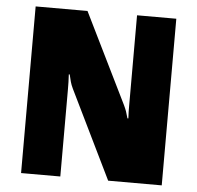

<svg xmlns="http://www.w3.org/2000/svg" viewBox="-51 -763 839 816"><g transform="rotate(5 368.5 -355.5)"><path d="M68.4 0H235.8V-369.1Q235.8 -387.2 235.4 -402.3Q234.9 -417.5 233.9 -435.5H237.8Q241.7 -418 245.4 -404.8Q249 -391.6 256.3 -376.5L439.9 0H668.5V-710.9H501V-329.6Q501 -311 501.2 -300Q501.5 -289.1 502.4 -271H498.5Q493.7 -289.1 489.7 -300.3Q485.8 -311.5 478.5 -326.7L289.6 -710.9H68.4Z"/></g></svg>

Font: Roboto Flex
Style: wght 1000 wdth 100 opsz 14.0 GRAD 0.00 slnt 0.00 XTRA 468 XOPQ 96 YOPQ 79 YTLC 514 YTUC 712 YTAS 750 YTDE -203.00 YTFI 738
Weight: 1000
Designer: Berlow after Robertson
Foundry: Google
Version: Version 3.100